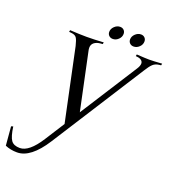

<svg xmlns="http://www.w3.org/2000/svg" viewBox="-251 -1038 1329 1480"><g transform="rotate(20 413.5 -298.0)"><path d="M762.7 -632.3 281.2 122.1Q171.9 293 60.5 293Q6.8 293 -37.6 273.9Q-46.4 164.6 -50.8 119.6L-34.7 114.7Q-23.4 195.8 -2.2 224.9Q19 253.9 68.8 253.9Q144.5 253.9 228.5 122.1L330.6 -38.1L205.1 -632.3Q194.3 -677.7 182.6 -695.3Q170.9 -712.9 141.1 -715.8L120.6 -717.8L123.5 -732.4Q204.6 -727.5 260.3 -727.5Q316.9 -727.5 399.4 -732.4L396.5 -717.8L375 -715.8Q346.2 -712.9 327.1 -697.8Q308.1 -682.6 308.1 -655.8Q308.1 -644.5 311 -632.3L410.2 -163.1L710 -632.3Q727.1 -658.7 727.1 -678.2Q727.1 -693.8 714.4 -703.9Q701.7 -713.9 680.7 -716.3L667.5 -717.8L670.4 -732.4Q744.1 -727.5 773.4 -727.5Q803.2 -727.5 878.4 -732.4L875.5 -717.8L861.3 -716.3Q829.6 -712.9 809.8 -694.8Q790 -676.8 762.7 -632.3ZM478 -888.7Q497.1 -888.7 509 -876.7Q521 -864.7 521 -846.2Q521 -820.3 500.7 -800.8Q480.5 -781.2 455.1 -781.2Q435.5 -781.2 423.3 -793.2Q411.1 -805.2 411.1 -823.7Q411.1 -849.1 431.9 -868.9Q452.6 -888.7 478 -888.7ZM648.9 -888.7Q668 -888.7 679.9 -876.7Q691.9 -864.7 691.9 -846.2Q691.9 -820.3 671.6 -800.8Q651.4 -781.2 626 -781.2Q606.4 -781.2 594.2 -793.2Q582 -805.2 582 -823.7Q582 -849.1 602.8 -868.9Q623.5 -888.7 648.9 -888.7Z"/></g></svg>

Font: Flanker
Style: Italic
Weight: 400
Italic angle: -12°
Designer: Flanker
Version: Version 2.027